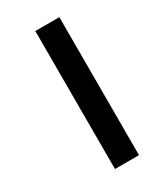

<svg xmlns="http://www.w3.org/2000/svg" viewBox="-180 -735 735 858"><g transform="rotate(-30 187.0 -306.0)"><path d="M151 -662V50H275V-662Z"/></g></svg>

Font: Noto Sans Sinhala UI Condensed ExtraBold
Style: Regular
Weight: 800
Width: 3
Designer: Jelle Bosma - Monotype Design Team
Foundry: Monotype Imaging Inc.
Version: Version 2.006